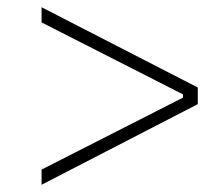

<svg xmlns="http://www.w3.org/2000/svg" viewBox="-20 -590 600 531"><path d="M95 -79 527 -302V-348L95 -570V-528L486 -329V-320L95 -121Z"/></svg>

Font: Fixel Display 20240404 ExLight
Style: Italic
Weight: 200
Italic angle: -10°
Designer: AlfaBravo + MacPaw
Foundry: Kyrylo Tkachov, Marchela Mozhyna, Serhii Makarenko, Maria Weinstein, Zakhar Kryvoshyya
Version: Version 1.211;Glyphs 3.2 (3225)